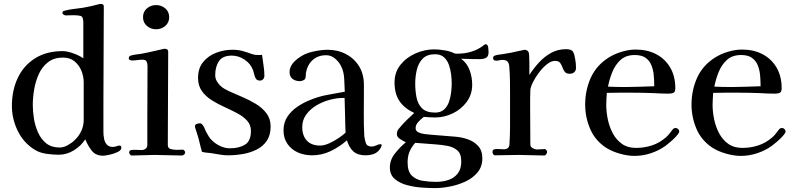

<svg xmlns="http://www.w3.org/2000/svg" viewBox="-20 -796 4066 984"><path d="M409 -373Q409 -405 397 -434Q385 -463 361.5 -482Q338 -501 303 -501Q257 -501 226.5 -477.5Q196 -454 179 -416.5Q162 -379 155 -337Q148 -295 148 -258Q148 -225 154 -187.5Q160 -150 175.5 -116Q191 -82 217.5 -61Q244 -40 286 -40Q306 -40 327.5 -52Q349 -64 363 -78Q385 -99 397 -125.5Q409 -152 409 -182ZM602 -39Q602 -26 583 -17Q564 -8 541.5 -3Q519 2 509 2Q470 2 450 -24Q430 -50 417 -82Q395 -48 358.5 -25.5Q322 -3 281 -3Q250 -3 216.5 -8Q183 -13 157 -29Q100 -65 70.5 -126Q41 -187 41 -253Q41 -333 71 -396.5Q101 -460 159.5 -497Q218 -534 301 -534Q324 -534 356 -522.5Q388 -511 407 -497V-680Q407 -710 394 -714Q381 -718 355 -718Q345 -718 336 -717.5Q327 -717 317 -717Q313 -717 306.5 -720.5Q300 -724 300 -729Q300 -737 306 -739.5Q312 -742 318 -743Q340 -748 361.5 -750.5Q383 -753 404 -756Q426 -760 447 -764.5Q468 -769 489 -775Q492 -776 497 -776Q512 -776 512 -763Q512 -644 511 -524.5Q510 -405 510 -286V-118Q510 -102 513.5 -84.5Q517 -67 527.5 -55Q538 -43 558 -43Q568 -43 577 -46.5Q586 -50 593 -50Q598 -50 600 -46.5Q602 -43 602 -39Z M929 -15Q929 -9 923.5 -4Q918 1 912 1Q877 1 842 -0.5Q807 -2 772 -2Q743 -2 713.5 -0.5Q684 1 655 1Q650 1 646 -4.5Q642 -10 642 -14Q642 -26 653 -27Q665 -29 678.5 -28Q692 -27 704 -27Q717 -27 726 -33.5Q735 -40 735 -53V-183L736 -457Q736 -471 731.5 -480.5Q727 -490 710 -490Q697 -490 683.5 -488Q670 -486 656 -486Q652 -486 646 -488.5Q640 -491 640 -496Q640 -509 650 -511Q663 -515 676 -516.5Q689 -518 702 -520Q730 -525 757.5 -531.5Q785 -538 813 -544Q819 -546 824 -546Q842 -546 842 -531Q842 -412 841 -292.5Q840 -173 840 -53Q840 -35 857 -31.5Q874 -28 887 -28Q895 -28 902.5 -28.5Q910 -29 917 -29Q921 -29 925 -24Q929 -19 929 -15ZM847 -708Q847 -680 827 -663Q807 -646 780 -646Q753 -646 733 -663Q713 -680 713 -708Q713 -736 733 -753Q753 -770 780 -770Q807 -770 827 -753Q847 -736 847 -708Z M1367 -148Q1367 -103 1347 -74Q1327 -45 1294.5 -29Q1262 -13 1224 -6.5Q1186 0 1149 0Q1130 0 1111.5 -3Q1093 -6 1075 -9Q1060 -12 1044.5 -13Q1029 -14 1015 -18Q1008 -42 1002.5 -66.5Q997 -91 989 -114Q988 -119 983.5 -131.5Q979 -144 979 -148Q979 -158 988.5 -161Q998 -164 1005 -164Q1010 -164 1014.5 -160Q1019 -156 1021 -152Q1026 -145 1029 -137Q1032 -129 1036 -121Q1043 -109 1049.5 -97.5Q1056 -86 1066 -77Q1084 -59 1108.5 -47.5Q1133 -36 1158 -36Q1205 -36 1235.5 -54.5Q1266 -73 1266 -125Q1266 -156 1246.5 -177.5Q1227 -199 1196 -215.5Q1165 -232 1130.5 -247.5Q1096 -263 1065 -282.5Q1034 -302 1014.5 -329.5Q995 -357 995 -397Q995 -446 1021 -478Q1047 -510 1087.5 -525.5Q1128 -541 1171 -541Q1200 -541 1223.5 -534.5Q1247 -528 1274 -518Q1286 -514 1302 -514Q1307 -514 1312.5 -514Q1318 -514 1323 -515Q1326 -489 1330.5 -461.5Q1335 -434 1335 -408Q1335 -398 1329 -390.5Q1323 -383 1312 -383Q1295 -383 1289 -397Q1285 -406 1282.5 -416Q1280 -426 1277 -436Q1265 -469 1234 -490Q1203 -511 1168 -511Q1121 -511 1102 -482.5Q1083 -454 1083 -411Q1083 -395 1090 -382Q1097 -369 1108 -358Q1118 -348 1130 -341Q1142 -334 1155 -328Q1184 -315 1220.5 -299.5Q1257 -284 1290.5 -264Q1324 -244 1345.5 -215.5Q1367 -187 1367 -148Z M1751 -116Q1749 -160 1748.5 -205Q1748 -250 1746 -294H1737Q1706 -294 1670 -284.5Q1634 -275 1602 -256Q1570 -237 1549.5 -209Q1529 -181 1529 -145Q1529 -101 1552.5 -75.5Q1576 -50 1621 -50Q1641 -50 1666 -61Q1691 -72 1714 -87.5Q1737 -103 1751 -116ZM1936 -52Q1936 -45 1929.5 -35.5Q1923 -26 1918 -21Q1905 -9 1888 -4.5Q1871 0 1854 0Q1813 0 1791 -20Q1769 -40 1758 -77Q1721 -44 1675.5 -22Q1630 0 1579 0Q1540 0 1507 -14.5Q1474 -29 1453.5 -58Q1433 -87 1433 -128Q1433 -168 1453 -198Q1473 -228 1504 -249Q1535 -270 1568 -283Q1611 -301 1656.5 -309.5Q1702 -318 1747 -326Q1746 -356 1744 -393Q1742 -430 1728 -457Q1718 -478 1697.5 -495.5Q1677 -513 1652 -513Q1610 -513 1583 -489Q1556 -465 1548 -424Q1547 -417 1547 -409Q1547 -401 1545 -395Q1543 -388 1533.5 -384Q1524 -380 1517 -380Q1495 -380 1479.5 -391.5Q1464 -403 1464 -427Q1464 -440 1468 -449Q1474 -466 1489.5 -481.5Q1505 -497 1524.5 -508.5Q1544 -520 1560 -525Q1582 -532 1609 -536.5Q1636 -541 1658 -541Q1711 -541 1753.5 -518.5Q1796 -496 1820.5 -456Q1845 -416 1845 -361V-330Q1845 -272 1844.5 -214.5Q1844 -157 1847 -99Q1849 -80 1855 -62.5Q1861 -45 1885 -45Q1897 -45 1908.5 -51Q1920 -57 1929 -57Q1936 -57 1936 -52Z M2344 31Q2344 -8 2323.5 -25.5Q2303 -43 2272.5 -48.5Q2242 -54 2213 -56L2108 -64Q2088 -41 2078.5 -18Q2069 5 2069 37Q2069 83 2090.5 104Q2112 125 2145.5 130.5Q2179 136 2215 136Q2250 136 2279 126Q2308 116 2326 93Q2344 70 2344 31ZM2295 -368Q2295 -389 2292 -414.5Q2289 -440 2280.5 -464Q2272 -488 2255 -503Q2238 -518 2210 -518Q2168 -518 2146 -495Q2124 -472 2116 -437.5Q2108 -403 2108 -368Q2108 -332 2114.5 -297.5Q2121 -263 2143 -241Q2165 -219 2210 -219Q2238 -219 2255 -234Q2272 -249 2280.5 -272.5Q2289 -296 2292 -321.5Q2295 -347 2295 -368ZM2484 -530Q2484 -507 2471.5 -500Q2459 -493 2439 -493Q2415 -493 2391 -493.5Q2367 -494 2343 -495Q2374 -472 2387 -436Q2400 -400 2400 -362Q2400 -312 2372 -274Q2344 -236 2300.5 -215Q2257 -194 2210 -194Q2195 -194 2180.5 -195Q2166 -196 2152 -197Q2139 -187 2124.5 -172Q2110 -157 2110 -139Q2110 -125 2124 -118Q2138 -111 2156 -109Q2174 -107 2184 -106L2307 -96Q2342 -94 2375 -83Q2408 -72 2430 -48.5Q2452 -25 2452 16Q2452 58 2427.5 87.5Q2403 117 2365 134.5Q2327 152 2285.5 160Q2244 168 2210 168Q2183 168 2144 165.5Q2105 163 2067 153Q2029 143 2003.5 121.5Q1978 100 1978 62Q1978 23 2005 -10.5Q2032 -44 2060 -67Q2048 -72 2031 -83Q2014 -94 2014 -108Q2014 -124 2022.5 -134.5Q2031 -145 2040 -155Q2055 -172 2071 -187Q2087 -202 2103 -217Q2052 -241 2027 -278.5Q2002 -316 2002 -373Q2002 -426 2032.5 -464Q2063 -502 2110 -522.5Q2157 -543 2205 -543Q2228 -543 2258.5 -538Q2289 -533 2310 -522Q2315 -521 2319 -521Q2323 -521 2327 -521Q2363 -521 2397 -531.5Q2431 -542 2459 -564Q2461 -566 2463.5 -567.5Q2466 -569 2469 -569Q2480 -569 2482 -553.5Q2484 -538 2484 -530Z M2932 -448Q2932 -434 2923 -426Q2914 -418 2900 -418Q2882 -418 2874.5 -428Q2867 -438 2862.5 -451Q2858 -464 2850.5 -474Q2843 -484 2824 -484Q2805 -484 2783.5 -467Q2762 -450 2743 -425Q2724 -400 2711.5 -375Q2699 -350 2698 -334Q2697 -313 2697 -291.5Q2697 -270 2697 -249Q2697 -201 2697.5 -152.5Q2698 -104 2698 -56Q2698 -43 2710 -36.5Q2722 -30 2733 -30Q2743 -30 2752 -31Q2761 -32 2771 -32Q2776 -32 2780 -27Q2784 -22 2784 -18Q2784 -12 2779.5 -5.5Q2775 1 2769 1Q2737 1 2705 -0.5Q2673 -2 2641 -2Q2610 -2 2579 -1Q2548 0 2516 0Q2511 0 2507.5 -6Q2504 -12 2504 -16Q2504 -29 2514 -31Q2525 -33 2538 -32Q2551 -31 2562 -31Q2590 -31 2591 -57Q2594 -103 2594 -149Q2594 -195 2594 -241V-315Q2594 -350 2593.5 -385Q2593 -420 2590 -455Q2589 -472 2581 -480.5Q2573 -489 2555 -489Q2547 -489 2539 -487Q2531 -485 2523 -485Q2507 -485 2507 -499Q2507 -508 2516 -511Q2526 -515 2537.5 -516Q2549 -517 2559 -519Q2599 -525 2636 -534Q2639 -534 2653 -537.5Q2667 -541 2668 -541Q2682 -541 2689 -529Q2691 -526 2692 -510Q2693 -494 2693 -473.5Q2693 -453 2693 -435.5Q2693 -418 2693 -412Q2715 -446 2742.5 -476Q2770 -506 2804.5 -525Q2839 -544 2882 -544Q2910 -544 2917.5 -529.5Q2925 -515 2928 -492Q2930 -482 2931 -470.5Q2932 -459 2932 -448Z M3333 -354Q3333 -382 3330.5 -410Q3328 -438 3318.5 -461.5Q3309 -485 3289 -499.5Q3269 -514 3233 -514Q3188 -514 3160.5 -489Q3133 -464 3118 -426.5Q3103 -389 3096 -352Q3118 -351 3140.5 -350.5Q3163 -350 3185 -350Q3222 -350 3259 -351.5Q3296 -353 3333 -354ZM3461 -122Q3461 -119 3459 -115Q3454 -106 3441 -92.5Q3428 -79 3413.5 -67Q3399 -55 3390 -48Q3356 -24 3315 -10.5Q3274 3 3232 3Q3197 3 3156.5 -8.5Q3116 -20 3086 -39Q3030 -76 3004.5 -135.5Q2979 -195 2979 -260Q2979 -334 3008 -398Q3037 -462 3101 -502Q3130 -520 3167 -531Q3204 -542 3238 -542Q3298 -542 3343.5 -518Q3389 -494 3415 -449.5Q3441 -405 3441 -344Q3441 -325 3431.5 -320.5Q3422 -316 3405 -316Q3385 -316 3365 -317Q3345 -318 3325 -319Q3298 -320 3271.5 -320.5Q3245 -321 3219 -321Q3187 -321 3154.5 -321Q3122 -321 3090 -320Q3089 -304 3088 -289Q3087 -274 3087 -258Q3087 -223 3095 -184.5Q3103 -146 3120.5 -113Q3138 -80 3167 -59Q3196 -38 3239 -38Q3283 -38 3322 -51Q3361 -64 3394 -93Q3404 -102 3411.5 -112Q3419 -122 3427 -132Q3433 -140 3443 -140Q3450 -140 3455.5 -134.5Q3461 -129 3461 -122Z M3878 -354Q3878 -382 3875.5 -410Q3873 -438 3863.5 -461.5Q3854 -485 3834 -499.5Q3814 -514 3778 -514Q3733 -514 3705.5 -489Q3678 -464 3663 -426.5Q3648 -389 3641 -352Q3663 -351 3685.5 -350.5Q3708 -350 3730 -350Q3767 -350 3804 -351.5Q3841 -353 3878 -354ZM4006 -122Q4006 -119 4004 -115Q3999 -106 3986 -92.5Q3973 -79 3958.5 -67Q3944 -55 3935 -48Q3901 -24 3860 -10.5Q3819 3 3777 3Q3742 3 3701.5 -8.5Q3661 -20 3631 -39Q3575 -76 3549.5 -135.5Q3524 -195 3524 -260Q3524 -334 3553 -398Q3582 -462 3646 -502Q3675 -520 3712 -531Q3749 -542 3783 -542Q3843 -542 3888.5 -518Q3934 -494 3960 -449.5Q3986 -405 3986 -344Q3986 -325 3976.5 -320.5Q3967 -316 3950 -316Q3930 -316 3910 -317Q3890 -318 3870 -319Q3843 -320 3816.5 -320.5Q3790 -321 3764 -321Q3732 -321 3699.5 -321Q3667 -321 3635 -320Q3634 -304 3633 -289Q3632 -274 3632 -258Q3632 -223 3640 -184.5Q3648 -146 3665.5 -113Q3683 -80 3712 -59Q3741 -38 3784 -38Q3828 -38 3867 -51Q3906 -64 3939 -93Q3949 -102 3956.5 -112Q3964 -122 3972 -132Q3978 -140 3988 -140Q3995 -140 4000.5 -134.5Q4006 -129 4006 -122Z"/></svg>

Font: Kaisei Decol Medium
Style: Regular
Weight: 500
Designer: Font-Kai, 金井和夫
Foundry: KAZUO KANAI
Version: Version 5.003